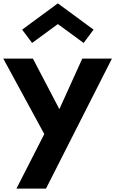

<svg xmlns="http://www.w3.org/2000/svg" viewBox="-28 -860 685 1140"><path d="M69.5 260H245L636.5 -512H460.5L324.5 -212L167.5 -512H-8.5L235 -64ZM162.5 -605 315.5 -717 468.5 -605 527.5 -684 315.5 -840 103.5 -684Z"/></svg>

Font: Spartan
Style: Bold
Weight: 700
Designer: Matt Bailey, Mirko Velimirovic
Foundry: Matt Bailey
Version: Version 1.003; ttfautohint (v1.8.3)